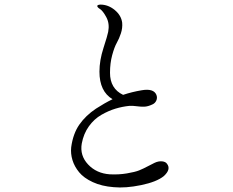

<svg xmlns="http://www.w3.org/2000/svg" viewBox="-20 -822 1014 836"><path d="M707 -109Q726 -85 693 -55Q662 -30 594.5 -16Q527 -2 475 -7Q423 -11 384 -29Q345 -47 324.5 -72Q304 -97 295.5 -125Q287 -153 290 -181Q298 -240 325.5 -279.5Q353 -319 398 -349Q435 -373 470 -390Q413 -424 413 -510Q413 -559 430.5 -613Q448 -667 451 -683Q458 -719 443 -747Q428 -775 415 -783Q404 -790 403.5 -795.5Q403 -801 417 -802Q451 -802 479.5 -778.5Q508 -755 512 -723Q514 -700 506.5 -677Q499 -654 488.5 -635.5Q478 -617 468.5 -582Q459 -547 459 -505Q459 -436 516 -409Q555 -422 597 -429Q649 -438 661 -409Q666 -396 660.5 -384Q655 -372 643 -367Q624 -358 608 -357.5Q592 -357 574.5 -359.5Q557 -362 543 -361Q513 -358 483 -349Q453 -340 421.5 -322Q390 -304 367 -272Q344 -240 336 -197Q327 -145 363.5 -106Q400 -67 458 -63Q497 -61 532.5 -67Q568 -73 585.5 -80Q603 -87 626.5 -99.5Q650 -112 653 -113Q670 -121 685.5 -119.5Q701 -118 707 -109Z"/></svg>

Font: TsukuhouMincho
Style: Regular
Weight: 400
Designer: Iose
Foundry: Typographish
Version: Version 1.001; ttfautohint (v1.8.3)